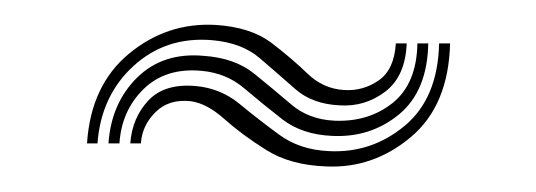

<svg xmlns="http://www.w3.org/2000/svg" viewBox="-20 -441 430 154"><path d="M49.8 -326Q52.8 -372.5 83.4 -397.9Q114 -423.2 153 -421Q181 -419.2 197.5 -406.8Q214 -394.2 226.6 -382Q239.2 -369.8 256 -368.8Q271 -367.8 283.6 -376.4Q296.2 -385 297.5 -406.2H306.2Q305.2 -379.8 289 -367.5Q272.8 -355.2 252.5 -356.5Q230.5 -357.5 216.8 -369.6Q203 -381.8 188.5 -394.2Q174 -406.8 149.8 -408.8Q113 -411.8 87 -388Q61 -364.2 58.2 -326ZM67 -326Q69.2 -358.2 90 -378.8Q110.8 -399.2 143.5 -396.2Q168.2 -394.5 183.8 -382Q199.2 -369.5 213.4 -357.4Q227.5 -345.2 248.2 -344.2Q275.5 -343 294.9 -358.4Q314.2 -373.8 314.8 -406.2H323.5Q322.8 -368 300 -349.2Q277.2 -330.5 246.5 -332Q222.5 -333 206.6 -345.2Q190.8 -357.5 176.1 -370Q161.5 -382.5 141.5 -384.2Q112.8 -386.8 95.1 -369.5Q77.5 -352.2 75.8 -326ZM84.5 -326Q86 -346.5 99 -360.4Q112 -374.2 137 -372Q156.8 -370.2 172 -357.8Q187.2 -345.2 203.9 -333Q220.5 -320.8 243.8 -319.8Q278 -318 304.6 -340.1Q331.2 -362.2 332.2 -406.2H341Q339.8 -356.5 309.6 -331.1Q279.5 -305.8 241.8 -307.5Q212.8 -308.5 193.4 -320.8Q174 -333 160 -345.5Q146 -358 133.2 -359.8Q115.5 -361.8 104.8 -351.1Q94 -340.5 93 -326Z"/></svg>

Font: Big Shoulders Inline Display SemiBold
Style: Regular
Weight: 600
Designer: Patric King
Foundry: XO Type Co
Version: Version 1.000